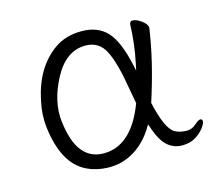

<svg xmlns="http://www.w3.org/2000/svg" viewBox="-78 -576 766 684"><g transform="rotate(-15 305.0 -234.0)"><path d="M512 -432Q495 -312 449 -170Q471 -71 502 -52Q518 -43 541 -41.5Q564 -40 579.5 -54Q595 -68 602 -68Q609 -68 610 -60.5Q611 -53 599.5 -37Q588 -21 567.5 -8Q547 5 517 5Q487 5 463.5 -15Q440 -35 422 -89L418 -99L413 -90Q382 -39 339 -13Q296 13 248 13Q200 13 162 -6Q82 -46 66 -185Q61 -229 72 -280Q96 -396 175 -452Q216 -481 275 -481Q334 -481 368 -445Q402 -409 422 -318L427 -295L432 -318Q447 -389 449 -458Q450 -471 460 -471Q474 -471 492 -458Q510 -445 512 -432ZM240 -40Q343 -40 397 -183Q392 -210 387 -238Q371 -337 348 -382.5Q325 -428 275 -428Q203 -428 159 -345.5Q115 -263 124 -188Q141 -40 240 -40Z"/></g></svg>

Font: ToneOZ-Pinyin-WenKai-Light
Style: Light
Weight: 300
Designer: Fontworks Inc.
Foundry: ToneOZ
Version: Version 0.240331